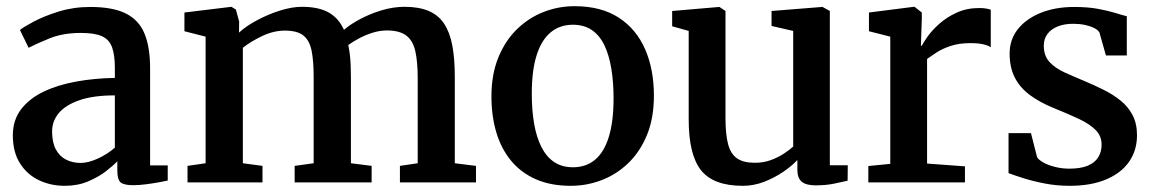

<svg xmlns="http://www.w3.org/2000/svg" viewBox="-20 -590 3738 621"><path d="M189.5 11Q144.5 11 106.2 -7Q68 -25 44.8 -61.5Q21.5 -98 21.5 -152.5Q21.5 -201.5 48.2 -236.5Q75 -271.5 121 -293.5Q167 -315.5 226.5 -326.2Q286 -337 351.5 -338V-369.5Q351.5 -412 342.5 -437Q333.5 -462 309.8 -472.8Q286 -483.5 241.5 -483.5Q183.5 -483.5 140 -465.8Q96.5 -448 72.5 -435.5L44.5 -493Q55 -502 88.8 -520Q122.5 -538 170.2 -552.8Q218 -567.5 272 -567.5Q344.5 -567.5 386.8 -546.5Q429 -525.5 447.2 -481.8Q465.5 -438 465.5 -368.5V-55H522.5V-6Q511.5 -3.5 492 0Q472.5 3.5 450.8 6.2Q429 9 411 9Q381.5 9 370.5 0.2Q359.5 -8.5 359.5 -38.5V-68.5Q347 -55 322.8 -36.2Q298.5 -17.5 264.8 -3.2Q231 11 189.5 11ZM241 -63Q266 -63 297.2 -77.5Q328.5 -92 351.5 -112.5V-281.5Q281.5 -281.5 236.5 -265.8Q191.5 -250 170 -224Q148.5 -198 148.5 -165Q148.5 -129.5 160.5 -107Q172.5 -84.5 193.5 -73.8Q214.5 -63 241 -63Z M586.5 0V-53.5L645 -62V-471.5L576.5 -489V-549.5L728.5 -568L743 -559L753.5 -520.5L753 -484.5Q775 -505 810.8 -524.2Q846.5 -543.5 885.5 -555.8Q924.5 -568 956.5 -568Q1010 -568 1042.8 -549.8Q1075.5 -531.5 1092.5 -493.5Q1112.5 -511 1144.8 -528.2Q1177 -545.5 1214.8 -556.8Q1252.5 -568 1288.5 -568Q1334.5 -568 1366 -554.8Q1397.5 -541.5 1416 -514Q1434.5 -486.5 1442.8 -443.8Q1451 -401 1451 -341.5V-62L1519.5 -53.5V0H1273.5V-53.5L1331 -62V-337.5Q1331 -390.5 1323.2 -424.8Q1315.5 -459 1293.8 -475.2Q1272 -491.5 1231 -491.5Q1208.5 -491.5 1185.2 -484.2Q1162 -477 1141.5 -466Q1121 -455 1106.5 -444.5Q1109.5 -430 1111.5 -413.5Q1113.5 -397 1114.2 -378.8Q1115 -360.5 1115 -340V-62L1182 -53.5V0H933V-53.5L994.5 -62V-340.5Q994.5 -393 987.8 -426.2Q981 -459.5 961.2 -475.2Q941.5 -491 901.5 -491Q864.5 -491 827.5 -473.2Q790.5 -455.5 765.5 -435.5V-62L829 -53.5V0Z M1569.5 -278.5Q1569.5 -349.5 1591.8 -404Q1614 -458.5 1652 -495.5Q1690 -532.5 1738 -551.2Q1786 -570 1838 -570Q1924.5 -570 1981.5 -532.8Q2038.5 -495.5 2066.8 -430.2Q2095 -365 2095 -280.5Q2095 -208.5 2072.8 -154Q2050.5 -99.5 2012.5 -62.8Q1974.5 -26 1926.2 -7.5Q1878 11 1826 11Q1761.5 11 1713.2 -10.2Q1665 -31.5 1633 -70.2Q1601 -109 1585.2 -162Q1569.5 -215 1569.5 -278.5ZM1833.5 -49Q1875.5 -49 1904.8 -73.5Q1934 -98 1949.2 -147.5Q1964.5 -197 1964.5 -272Q1964.5 -324.5 1957.2 -368.2Q1950 -412 1934.8 -443.8Q1919.5 -475.5 1894.2 -492.8Q1869 -510 1833 -510Q1791 -510 1761.2 -485.5Q1731.5 -461 1715.8 -411.8Q1700 -362.5 1700 -287Q1700 -234 1707.5 -190.2Q1715 -146.5 1731 -114.8Q1747 -83 1772.2 -66Q1797.5 -49 1833.5 -49Z M2617.5 9.5Q2587.5 9.5 2573.2 -2.2Q2559 -14 2559 -41V-72.5Q2541.5 -53.5 2513.2 -34.2Q2485 -15 2451.5 -2Q2418 11 2382.5 11Q2287.5 11 2247.5 -39.2Q2207.5 -89.5 2207.5 -203.5V-490L2154 -505V-554.5L2306 -567.5H2307L2326.5 -554.5V-208Q2326.5 -156 2334.8 -124.2Q2343 -92.5 2363.5 -78Q2384 -63.5 2421.5 -63.5Q2449.5 -63.5 2473.2 -72.2Q2497 -81 2515.2 -93Q2533.5 -105 2545.5 -116V-490L2475.5 -506V-554.5L2638.5 -567.5H2640.5L2664 -554.5V-55.5H2722L2721.5 -5.5Q2704 -1.5 2677.8 4Q2651.5 9.5 2617.5 9.5Z M2788.5 0V-53L2859.5 -60V-471.5L2790.5 -489V-549.5L2935.5 -568H2938L2961.5 -549.5V-530L2958.5 -442H2961.5Q2966 -451.5 2980 -471.5Q2994 -491.5 3017.8 -512.8Q3041.5 -534 3074 -549Q3106.5 -564 3147 -564Q3161.5 -564 3170.2 -562.2Q3179 -560.5 3184.5 -558.5V-437Q3177.5 -442.5 3161.2 -446.5Q3145 -450.5 3119 -450.5Q3082 -450.5 3055 -441.5Q3028 -432.5 3009.5 -420.5Q2991 -408.5 2978.5 -399.5V-61L3101 -52V0Z M3439 11Q3398 11 3359.2 3.5Q3320.5 -4 3289.8 -13.8Q3259 -23.5 3242 -30V-159.5H3314.5L3334.5 -81Q3340.5 -72 3356.2 -63.5Q3372 -55 3393.8 -49.8Q3415.5 -44.5 3438.5 -44.5Q3475.5 -44.5 3498.5 -54.2Q3521.5 -64 3532.2 -81.5Q3543 -99 3543 -122Q3543 -150 3524 -169.2Q3505 -188.5 3470.8 -204.8Q3436.5 -221 3389.5 -240Q3342.5 -259 3310.5 -283Q3278.5 -307 3262 -339.5Q3245.5 -372 3245.5 -417Q3245.5 -462 3272.2 -495.8Q3299 -529.5 3346.2 -548.5Q3393.5 -567.5 3454 -567.5Q3499 -567.5 3532.2 -561.2Q3565.5 -555 3588.5 -547.8Q3611.5 -540.5 3624.5 -537.5V-410.5H3557L3536 -485Q3531.5 -493 3519.2 -499.2Q3507 -505.5 3489.8 -509.2Q3472.5 -513 3453.5 -513Q3424 -513.5 3401.8 -504.8Q3379.5 -496 3367.8 -480Q3356 -464 3356 -442.5Q3356 -409.5 3374.5 -389.5Q3393 -369.5 3422.8 -356Q3452.5 -342.5 3485 -329Q3517.5 -315.5 3548.2 -300.2Q3579 -285 3603.8 -265.2Q3628.5 -245.5 3643 -218Q3657.5 -190.5 3657.5 -152.5Q3657.5 -104.5 3632.5 -67.8Q3607.5 -31 3558.5 -10Q3509.5 11 3439 11Z"/></svg>

Font: Merriweather Light 18pt SemiBold
Style: Regular
Weight: 600
Version: Version 2.100